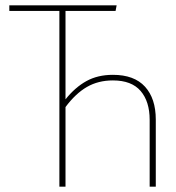

<svg xmlns="http://www.w3.org/2000/svg" viewBox="-20 -701 661 721"><path d="M565 -252V0H542V-251Q542 -320 508 -359.5Q474 -399 404 -399Q349 -399 306.5 -374.5Q264 -350 226 -299V0H203V-660H15V-681H418L414 -660H226V-328Q262 -373 304.5 -396.5Q347 -420 404 -420Q484 -420 524.5 -375.5Q565 -331 565 -252Z"/></svg>

Font: Fira Sans Condensed Thin
Style: Regular
Weight: 250
Width: 3
Designer: Carrois Corporate & Edenspiekermann AG
Foundry: Carrois Corporate GbR & Edenspiekermann AG
Version: Version 4.203